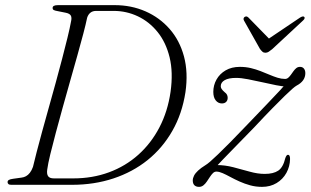

<svg xmlns="http://www.w3.org/2000/svg" viewBox="-20 -720 1210 748"><path d="M9.5 -10.5Q9.5 -16 14.5 -19Q19.5 -22 31 -23.5L63.5 -28Q73 -29 81.2 -33.5Q89.5 -38 96.5 -47Q103.5 -56 108.5 -70Q113.5 -92 122.8 -127.5Q132 -163 144 -207Q156 -251 169.8 -299.8Q183.5 -348.5 197 -397.5Q210.5 -446.5 222.2 -491.5Q234 -536.5 243 -573.5Q252 -610.5 256.5 -635Q260.5 -651.5 255.8 -659.5Q251 -667.5 235.5 -670.5L205.5 -676.5Q193.5 -678.5 189.2 -681Q185 -683.5 185 -689Q185 -694.5 190 -697.2Q195 -700 206 -700H426.5Q491.5 -700 546.8 -675.8Q602 -651.5 641 -607Q680 -562.5 696.8 -500Q713.5 -437.5 702.5 -361Q689.5 -276.5 651.2 -209.8Q613 -143 554.8 -96.2Q496.5 -49.5 421.8 -24.8Q347 0 260 0H24Q16 0 12.8 -3Q9.5 -6 9.5 -10.5ZM265.5 -25Q340.5 -25 404.8 -48.8Q469 -72.5 519 -117.2Q569 -162 601.2 -224Q633.5 -286 644.5 -362.5Q655 -438 640.8 -496.5Q626.5 -555 594 -595.2Q561.5 -635.5 517 -656.5Q472.5 -677.5 423 -677.5H354.5Q341 -677.5 332.2 -670.5Q323.5 -663.5 319.5 -651Q314.5 -626.5 304.5 -588.5Q294.5 -550.5 281.2 -503.2Q268 -456 253.2 -404.2Q238.5 -352.5 224.2 -301Q210 -249.5 197.5 -203Q185 -156.5 176 -119.2Q167 -82 164 -59.5Q161.5 -42 167.5 -33.5Q173.5 -25 190 -25ZM814.5 -62.5Q828.5 -78 848 -98.2Q867.5 -118.5 897.2 -148.8Q927 -179 970.5 -224Q1012.5 -269 1041.8 -298.8Q1071 -328.5 1089.8 -346.8Q1108.5 -365 1119.2 -374.2Q1130 -383.5 1135.5 -386.5Q1152 -395 1160.8 -407.2Q1169.5 -419.5 1169.5 -435Q1169.5 -446 1164 -452.8Q1158.5 -459.5 1149 -459.5Q1140.5 -459.5 1134.5 -454.8Q1128.5 -450 1123.5 -443Q1118.5 -436 1113.5 -429Q1108.5 -422 1103 -417.2Q1097.5 -412.5 1090.5 -412.5Q1076.5 -412.5 1061.2 -417.2Q1046 -422 1029.5 -429Q1013 -436 995 -443Q977 -450 957 -454.8Q937 -459.5 914.5 -459.5Q882.5 -459.5 859.2 -446Q836 -432.5 823.5 -410.2Q811 -388 811 -362Q811 -340.5 820.5 -328.8Q830 -317 844.5 -317Q855 -317 861 -323Q867 -329 867 -339Q867 -345 864.5 -350.5Q862 -356 855 -361Q847 -368 843.5 -373.2Q840 -378.5 840 -384Q840 -399 855.5 -407.8Q871 -416.5 900 -416.5Q919.5 -416.5 946.5 -411.2Q973.5 -406 1002.2 -399.5Q1031 -393 1056 -388Q1081 -383 1096 -383L1096.5 -398Q1090 -389 1070.8 -368Q1051.5 -347 1019.5 -313.8Q987.5 -280.5 942.5 -233.5Q904 -193 876.2 -165Q848.5 -137 829.5 -118.8Q810.5 -100.5 798.5 -90.2Q786.5 -80 779.5 -76Q762.5 -65.5 751.8 -55.5Q741 -45.5 736 -35.8Q731 -26 731 -17Q731 -4.5 737.5 1.8Q744 8 755.5 8Q765 8 772.5 2Q780 -4 786 -13Q792 -22 797.8 -30.8Q803.5 -39.5 809.5 -45.5Q815.5 -51.5 823 -51.5Q833.5 -51.5 847.2 -45.5Q861 -39.5 877.5 -30.5Q894 -21.5 913.5 -12.8Q933 -4 954.8 2Q976.5 8 1001 8Q1033 8 1057.5 -6.8Q1082 -21.5 1095.8 -46.5Q1109.5 -71.5 1110 -100.5Q1110 -109 1108 -113Q1106 -117 1102 -117Q1099 -117 1096.5 -114Q1094 -111 1091.5 -104Q1083 -68 1064 -55.2Q1045 -42.5 1011.5 -42.5Q984 -42.5 953 -51.2Q922 -60 889 -68.5Q856 -77 824 -77ZM1032.5 -565 948 -651.5Q944.5 -655 941 -655.8Q937.5 -656.5 933 -654Q930 -652 929 -648.2Q928 -644.5 930.5 -640L993 -529Q998 -522.5 1002.5 -518.5Q1007 -514.5 1014 -514.5Q1021 -514.5 1027 -518.5Q1033 -522.5 1041 -529L1160.5 -640Q1165.5 -644.5 1166.5 -648.2Q1167.5 -652 1165.5 -654Q1163 -656.5 1158.8 -655.8Q1154.5 -655 1149 -651.5L1020.5 -565Z"/></svg>

Font: Fraunces ExtraLight
Style: Italic
Weight: 250
Italic angle: -16°
Version: Version 1.000;[b76b70a41]